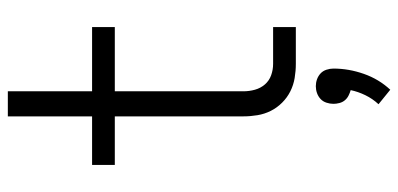

<svg xmlns="http://www.w3.org/2000/svg" viewBox="-283 -492 1016 490"><g transform="rotate(-90 225.0 -247.0)"><path d="M307 0Q289 0 271 -3Q253 -6 237 -14Q221 -22 208 -35Q195 -48 187 -64Q179 -80 176 -98Q173 -116 173 -134V-462H49V-520H173V-735H237V-520H401V-462H237V-134Q237 -119 241 -104.5Q245 -90 254.5 -79Q264 -68 278 -63Q292 -58 307 -58H401V0ZM241 241 204 211Q218 196 227 177.5Q236 159 240 140Q233 138 226 134.5Q219 131 214 125Q209 119 207 111Q205 103 205 96Q205 87 208 78Q211 69 217.5 63Q224 57 232.5 54Q241 51 250 51Q259 51 267.5 54Q276 57 282.5 63Q289 69 292 78Q295 87 295 96Q295 135 281.5 173.5Q268 212 241 241Z"/></g></svg>

Font: Iosevka Etoile Light
Style: Regular
Weight: 300
Designer: Belleve Invis
Foundry: Belleve Invis
Version: Version 25.0.1; ttfautohint (v1.8.4)